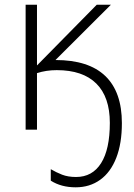

<svg xmlns="http://www.w3.org/2000/svg" viewBox="-20 -551 571 816"><path d="M88.9 0V-530.8H137.2V-272.9L391.1 -530.8H451.2L215.8 -295.9Q356.4 -295.9 427.2 -228.3Q498 -160.6 498 -27.8Q498 58.6 474.1 119.9Q450.2 181.2 405.8 213.1Q361.3 245.1 301.8 245.1Q240.2 245.1 195.8 216.8V168Q218.8 181.6 243.9 191.4Q269 201.2 303.2 201.2Q372.6 201.2 409.7 142.3Q446.8 83.5 446.8 -28.8Q446.8 -138.7 389.4 -195.8Q332 -252.9 221.2 -252.9Q176.3 -252.9 137.2 -240.2V0Z"/></svg>

Font: Open Sans Light
Style: Regular
Weight: 300
Foundry: Ascender Corporation
Version: Version 1.10